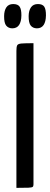

<svg xmlns="http://www.w3.org/2000/svg" viewBox="-36 -909 242 929"><path d="M43.4 0V-662.6Q43.4 -681.6 47 -689.3Q50.6 -697.1 68.1 -698.5Q85.5 -700 126 -700V-16.5Q126 -8.2 122.3 -4.9Q118.5 -1.6 101.5 -0.8Q84.5 0 43.4 0ZM22.9 -771.9Q4.5 -772.3 -6 -785.1Q-16.5 -797.9 -16.1 -831.6Q-15.8 -857.9 -5.1 -873.7Q5.5 -889.4 28.1 -889.4Q50.4 -889.4 59.1 -876.6Q67.8 -863.7 67.5 -834.2Q67.1 -804.3 56.3 -788.1Q45.5 -771.9 22.9 -771.9ZM142.3 -771.9Q123.2 -772.3 112.8 -785.1Q102.3 -797.9 102.6 -831.6Q103 -857.9 114 -873.7Q124.9 -889.4 147.5 -889.4Q169.8 -889.4 178.2 -876.6Q186.6 -863.7 186.3 -834.2Q185.9 -804.3 175.1 -788.1Q164.3 -771.9 142.3 -771.9Z"/></svg>

Font: Yanone Kaffeesatz ExtraLight
Style: Regular
Weight: 200
Designer: Yanone (Cyrillic: Daniel Pouzeot, Huerta Tipografica, and Cyreal)
Foundry: Yanone
Version: Version 2.003